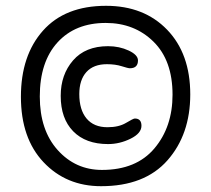

<svg xmlns="http://www.w3.org/2000/svg" viewBox="-20 -678 727 661"><path d="M328 -37Q208 -37 130 -119.5Q52 -202 52 -345Q52 -487 128 -572.5Q204 -658 345 -658Q476 -658 555.5 -575.5Q635 -493 635 -353Q635 -215 556.5 -126Q478 -37 328 -37ZM331 -93Q449 -93 511.5 -167Q574 -241 574 -352Q574 -470 508.5 -534.5Q443 -599 344 -599Q239 -599 178 -532Q117 -465 117 -346Q117 -230 178.5 -161.5Q240 -93 331 -93ZM352 -519Q391 -519 423 -504Q455 -489 455 -470Q455 -443 427 -443Q421 -443 399 -450Q377 -457 348 -457Q302 -457 277.5 -430Q253 -403 253 -354Q253 -300 278 -270Q303 -240 350 -240Q389 -240 414 -255Q439 -270 444 -270Q467 -270 467 -245Q467 -219 429.5 -200.5Q392 -182 352 -182Q275 -182 232 -226Q189 -270 189 -348Q189 -421 231.5 -470Q274 -519 352 -519Z"/></svg>

Font: Sniglet
Style: Regular
Weight: 400
Designer: Haley Fiege
Foundry: Haley Fiege, Pablo Impallari, Brenda Gallo
Version: Version 2.000